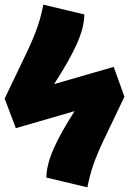

<svg xmlns="http://www.w3.org/2000/svg" viewBox="-20 -784 554 824"><path d="M468 -497 212 -423C298 -556 341 -645 342 -722L166 -764C153 -699 138 -649 92 -553L0 -361L48 -234L300 -307C220 -181 180 -96 179 -22L355 20C368 -45 383 -95 429 -191L514 -369Z"/></svg>

Font: Fira Sans Heavy
Style: Regular
Weight: 900
Designer: bBox Type GmbH & Carrois Corporate GbR & Edenspiekermann AG
Foundry: bBox Type GmbH & Carrois Corporate GbR & Edenspiekermann AG
Version: Version 4.300;PS 004.300;hotconv 1.0.88;makeotf.lib2.5.64775